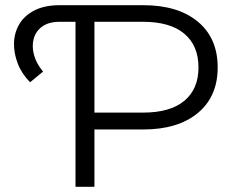

<svg xmlns="http://www.w3.org/2000/svg" viewBox="-20 -720 915 740"><path d="M96 -403Q64 -435 48.5 -475Q33 -515 34 -554.5Q35 -594 54.5 -627Q74 -660 113 -680Q152 -700 211 -700H532Q666 -700 742.5 -636.5Q819 -573 819 -460Q819 -348 742.5 -284.5Q666 -221 532 -221H344V0H271V-636H211Q168 -636 143 -618Q118 -600 110 -571Q102 -542 111 -508.5Q120 -475 146 -444ZM344 -286H531Q636 -286 690.5 -331.5Q745 -377 745 -460Q745 -544 690.5 -590Q636 -636 531 -636H344Z"/></svg>

Font: Montserrat
Style: Regular
Weight: 400
Designer: Julieta Ulanovsky
Foundry: Julieta Ulanovsky
Version: Version 9.000; ttfautohint (v1.8.4.7-5d5b)